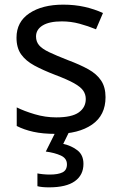

<svg xmlns="http://www.w3.org/2000/svg" viewBox="-20 -566 519 826"><path d="M434 -148Q434 -70 376 -30Q318 10 220 10Q164 10 123.5 1Q83 -8 52 -24V-104Q84 -88 129.5 -74.5Q175 -61 222 -61Q289 -61 319 -82.5Q349 -104 349 -140Q349 -160 338 -176Q327 -192 298.5 -208Q270 -224 217 -244Q165 -264 128 -284Q91 -304 71 -332Q51 -360 51 -404Q51 -472 106.5 -509Q162 -546 252 -546Q301 -546 343.5 -536.5Q386 -527 423 -510L393 -440Q359 -454 322 -464Q285 -474 246 -474Q192 -474 163.5 -456.5Q135 -439 135 -409Q135 -387 148 -371.5Q161 -356 191.5 -341.5Q222 -327 273 -307Q324 -288 360 -268Q396 -248 415 -219.5Q434 -191 434 -148ZM339 139Q339 187 302 213.5Q265 240 191 240Q159 240 141 235V180Q150 182 165 183.5Q180 185 194 185Q230 185 249 175.5Q268 166 268 141Q268 115 241.5 103Q215 91 177 86L220 0H278L252 53Q288 61 313.5 81Q339 101 339 139Z"/></svg>

Font: Noto Sans Vai
Style: Regular
Weight: 400
Designer: Monotype Design Team
Foundry: Monotype Imaging Inc.
Version: Version 2.001; ttfautohint (v1.8.4.7-5d5b)